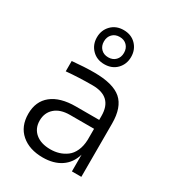

<svg xmlns="http://www.w3.org/2000/svg" viewBox="-198 -934 964 1061"><g transform="rotate(30 284.5 -403.0)"><path d="M276.9 -602.1Q229 -602.1 198.5 -633.3Q168 -664.6 168 -710.9Q168 -757.3 198.5 -788.6Q229 -819.8 276.9 -819.8Q325.7 -819.8 356 -788.6Q386.2 -757.3 386.2 -710.9Q386.2 -664.6 356 -633.3Q325.7 -602.1 276.9 -602.1ZM230.5 -664.1Q248 -646 276.9 -646Q305.7 -646 323.2 -664.1Q340.8 -682.1 340.8 -710.9Q340.8 -739.7 323.2 -757.8Q305.7 -775.9 276.9 -775.9Q248 -775.9 230.5 -757.8Q212.9 -739.7 212.9 -710.9Q212.9 -682.1 230.5 -664.1ZM240.2 14.2Q154.3 14.2 102.5 -30.8Q50.8 -75.7 50.8 -155.8Q50.8 -235.4 105 -278.6Q159.2 -321.8 258.8 -321.8H407.2V-347.2Q407.2 -469.2 279.8 -469.2Q191.4 -469.2 112.8 -461.9V-527.8Q191.4 -535.2 252.9 -535.2Q373.5 -535.2 426.3 -489.5Q479 -443.8 479 -339.8V0H418.9V-106.9Q401.4 -47.4 355 -16.6Q308.6 14.2 240.2 14.2ZM253.9 -45.9Q283.2 -45.9 308.6 -53.7Q334 -61.5 356.2 -77.9Q378.4 -94.2 392.1 -124.3Q405.8 -154.3 407.2 -194.8V-265.1H253.9Q192.4 -265.1 158.2 -234.9Q124 -204.6 124 -154.8Q124 -104.5 158.9 -75.2Q193.8 -45.9 253.9 -45.9Z"/></g></svg>

Font: Sora Light
Style: Regular
Weight: 300
Designer: Jonathan Barnbrook, Julián Moncada
Foundry: Barnbrook Fonts
Version: Version 2.000